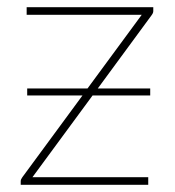

<svg xmlns="http://www.w3.org/2000/svg" viewBox="-20 -513 486 533"><path d="M405.5 -493V-482Q405.5 -477 401 -471L251.5 -267.5H397V-248H237L70 -21H391.5V0H37.5V-9.5Q37.5 -12.5 38.5 -15Q39.5 -17.5 42 -21L209 -248H55.5V-267.5H223L373.5 -472H54V-493Z"/></svg>

Font: Lato ExtraLight
Style: Regular
Weight: 275
Designer: Lukasz Dziedzic with Adam Twardoch and Botio Nikoltchev
Foundry: tyPoland Lukasz Dziedzic
Version: Version 2.015; 2015-08-06; http://www.latofonts.com/